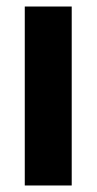

<svg xmlns="http://www.w3.org/2000/svg" viewBox="-20 -569 297 589"><path d="M200 0V-549H56V0Z"/></svg>

Font: Noto Sans Sinhala UI ExtraCondensed ExtraBold
Style: Regular
Weight: 800
Width: 2
Designer: Jelle Bosma - Monotype Design Team
Foundry: Monotype Imaging Inc.
Version: Version 2.006